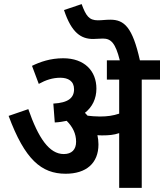

<svg xmlns="http://www.w3.org/2000/svg" viewBox="-20 -916 800 936"><path d="M460 -212C460 -228 458 -243 455 -257C463 -256 472 -256 480 -256C509 -256 535 -258 561 -267V0H671V-528H760V-622H662C626 -783 586 -820 518 -820C495 -820 478 -817 457 -817C414 -817 399 -839 378 -896L292 -867C329 -755 376 -726 434 -726C449 -726 466 -728 482 -728C521 -728 543 -706 564 -622H501V-528H561V-362C531 -352 503 -348 467 -348C444 -348 425 -350 407 -352C402 -357 398 -362 394 -366C430 -394 450 -435 450 -484C450 -570 392 -632 288 -632C225 -632 175 -614 136 -595L169 -507C203 -526 237 -537 274 -537C312 -537 341 -521 341 -481C341 -439 313 -415 240 -411L247 -319C268 -320 287 -323 305 -327C334 -298 351 -265 351 -225C351 -186 329 -165 291 -165C220 -165 167 -243 118 -384L22 -351C101 -138 182 -69 300 -69C400 -69 460 -120 460 -212Z"/></svg>

Font: Noto Sans Devanagari UI SemiCondensed SemiBold
Style: Regular
Weight: 600
Width: 4
Designer: Jelle Bosma - Monotype Design Team
Foundry: Monotype Imaging Inc.
Version: Version 2.004